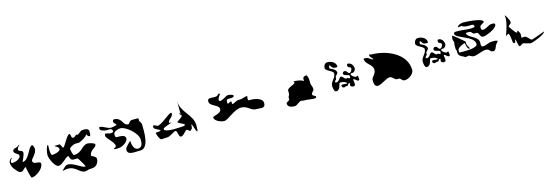

<svg xmlns="http://www.w3.org/2000/svg" viewBox="41 -2119 10231 3538"><g transform="rotate(-15 5157.0 -350.0)"><path d="M329 -720C310 -710 266 -675 245 -675C222 -675 188 -654 188 -630C188 -570 278 -565 278 -522C278 -459 173 -423 119 -423C94 -423 97 -437 97 -462C97 -483 130 -505 132 -517C133 -526 58 -492 72 -412C82 -354 110 -318 149 -276C172 -250 194 -222 230 -222C275 -222 309 -288 332 -288C332 -288 371 -69 395 -69C469 -69 626 -174 626 -273C626 -342 476 -276 476 -369C476 -402 584 -477 584 -567C584 -585 572 -645 551 -645C477 -645 432 -390 302 -390C302 -390 362 -517 362 -552C362 -613 278 -588 278 -633C278 -676 352 -732 329 -720Z M1372 74C1407 74 1440 53 1478 53H1504C1592 53 1643 -22 1643 -97C1643 -139 1552 -169 1552 -175C1552 -284 1682 -293 1682 -358C1682 -389 1565 -412 1550 -412C1432 -412 1415 -271 1250 -271C1230 -271 1210 -385 1210 -391C1210 -432 1313 -466 1324 -466H1390C1422 -466 1568 -543 1568 -592C1568 -573 1585 -532 1622 -532C1642 -532 1640 -598 1640 -613C1640 -681 1572 -676 1522 -676C1476 -676 1441 -613 1402 -613V-622C1364 -622 1357 -583 1322 -583C1272 -583 1299 -667 1268 -667C1216 -667 1127 -454 1094 -454C1081 -454 1080 -474 1072 -487C1062 -503 1055 -529 1046 -529C842 -529 1022 -521 1022 -445C1022 -399 901 -376 866 -376C823 -376 838 -577 838 -577C803 -577 778 -434 778 -400C778 -327 860 -151 926 -151C1009 -151 1086 -280 1150 -280C1150 -280 1159 -193 1214 -193H1300C1306 -193 1406 -27 1406 -13H1382C1329 -13 1171 -155 1070 -128C1040 -120 959 -35 980 -41C1213 -112 1249 74 1372 74Z M2051 -493C2005 -466 1956 -502 1915 -502C1895 -502 1897 -476 1897 -460C1897 -413 2039 -309 2039 -235C2039 -203 1993 -209 1993 -184C1993 -175 2083 -181 2083 -181C2148 -181 2263 -252 2263 -319C2263 -392 2146 -385 2105 -385C2067 -385 2069 -411 2069 -448C2069 -500 2164 -526 2203 -526C2302 -526 2513 -355 2513 -223C2513 -160 2505 -79 2425 -79C2316 -79 2321 -253 2321 -253C2309 -253 2209 -152 2209 -127C2190 4 2369 -40 2437 -34C2633 -18 2609 -365 2609 -487C2609 -524 2573 -562 2573 -562V-613C2573 -625 2453 -619 2453 -619C2389 -619 2398 -559 2363 -559C2256 -559 2291 -715 2129 -715C2105 -715 2105 -683 2105 -673C2105 -650 2153 -617 2153 -610C2153 -595 2058 -580 2045 -580C1969 -580 1908 -646 1847 -646C1819 -646 1829 -633 1829 -613C1829 -572 1929 -556 1957 -556C1969 -556 2006 -559 2011 -559C2049 -559 2077 -508 2051 -493Z M2896 -392C2862 -381 2851 -418 2809 -418C2789 -418 2794 -405 2794 -382C2794 -342 2908 -321 2908 -292C2908 -278 2812 -286 2812 -272C2812 -242 2855 -134 2881 -134C2918 -134 2954 -140 2992 -140C3061 -140 3129 -214 3172 -214C3209 -214 3198 -88 3244 -88C3300 -88 3348 -182 3373 -182C3398 -182 3417 -146 3436 -146C3451 -146 3466 -182 3478 -182C3479 -182 3484 -254 3484 -254C3510 -254 3530 -104 3559 -104C3572 -104 3571 -220 3571 -220C3571 -420 3343 -524 3343 -740V-489C3350 -479 3355 -468 3355 -454C3355 -437 3250 -368 3250 -368C3250 -329 3370 -311 3370 -280C3370 -273 3349 -262 3334 -262C3322 -262 2971 -226 2971 -304C2971 -339 3142 -374 3142 -388C3142 -388 3094 -386 3094 -388C3094 -449 3190 -476 3190 -542C3190 -618 3018 -432 2896 -392ZM3343 -489C3334 -504 3322 -517 3322 -536C3322 -460 3343 -478 3343 -478Z M4136 -651C4136 -651 4142 -706 4092 -651C4041 -595 3896 -686 3896 -583C3896 -488 4072 -478 4072 -395C4072 -302 3908 -306 3908 -275C3908 -204 4032 -159 4088 -159C4170 -159 4311 -319 4452 -319C4568 -319 4616 -219 4704 -219C4803 -219 4884 -181 4884 -291C4884 -382 4740 -411 4668 -411H4624C4594 -411 4616 -485 4616 -495H4604C4563 -495 4517 -467 4472 -467H4440C4399 -467 4352 -423 4316 -423C4295 -423 4324 -475 4296 -475C4274 -475 4257 -451 4236 -451C4224 -451 4228 -489 4228 -495C4228 -520 4239 -535 4268 -535H4324C4341 -535 4376 -541 4376 -563C4376 -592 4301 -603 4276 -603C4236 -601 4204 -566 4172 -555C4141 -544 4088 -506 4088 -571C4088 -584 4125 -643 4136 -651Z M5696 -489C5658 -530 5492 -543 5510 -527C5567 -476 5370 -461 5370 -396V-336C5370 -305 5346 -294 5346 -270V-237C5346 -205 5282 -205 5282 -168C5282 -98 5365 -87 5418 -87C5462 -87 5507 -153 5558 -153C5593 -142 5599 -144 5634 -144C5678 -145 5744 -129 5786 -129C5808 -129 5838 -128 5838 -153C5838 -186 5778 -175 5778 -213C5778 -261 5826 -258 5826 -309C5826 -357 5798 -387 5798 -426V-480C5798 -507 5786 -582 5760 -582C5725 -582 5720 -564 5700 -555Z M6455 -252C6478 -229 6382 -246 6371 -246C6360 -246 6343 -240 6343 -234C6343 -203 6353 -186 6385 -186C6409 -186 6402 -198 6425 -198H6445C6470 -198 6464 -237 6487 -237C6501 -237 6505 -238 6505 -228C6505 -213 6497 -206 6497 -198C6497 -176 6525 -159 6547 -159C6584 -159 6589 -173 6589 -210C6589 -230 6581 -246 6581 -264C6581 -268 6577 -288 6587 -288C6609 -288 6641 -240 6667 -240C6678 -240 6689 -246 6689 -258C6689 -267 6685 -330 6677 -330C6658 -330 6657 -318 6643 -318C6619 -318 6559 -359 6559 -387C6559 -392 6569 -405 6581 -405H6605C6628 -405 6661 -445 6661 -468C6661 -527 6626 -591 6557 -591C6540 -591 6539 -568 6539 -558C6539 -509 6599 -528 6599 -492C6599 -457 6576 -417 6545 -417C6511 -417 6513 -474 6463 -474C6447 -474 6425 -459 6425 -435C6425 -384 6539 -401 6539 -360C6539 -344 6535 -321 6521 -321C6498 -321 6505 -346 6475 -336C6428 -321 6422 -380 6379 -393C6336 -393 6328 -312 6269 -312C6255 -312 6247 -311 6247 -327C6247 -350 6281 -358 6281 -384V-405C6281 -434 6331 -457 6331 -483C6331 -559 6209 -583 6209 -597C6209 -606 6212 -648 6223 -648C6239 -648 6258 -582 6299 -582C6310 -582 6361 -572 6361 -591C6361 -671 6279 -714 6199 -714C6155 -714 6125 -667 6125 -621C6125 -565 6271 -537 6271 -483C6271 -397 6175 -354 6175 -270C6175 -245 6182 -153 6223 -153C6310 -153 6309 -291 6325 -291C6379 -291 6417 -289 6455 -252Z M6978 -641C6978 -598 7056 -548 7035 -548C6991 -548 6961 -605 6912 -602C6899 -601 6868 -615 6864 -599C6864 -491 7005 -465 7005 -356C7005 -273 6924 -233 6924 -188C6924 -134 6925 -53 6990 -53C7064 -53 7168 -149 7238 -149C7296 -149 7317 -72 7374 -80C7450 -91 7424 -27 7498 -24C7576 -24 7677 -101 7677 -170C7677 -487 7308 -641 7035 -641C7013 -641 6978 -663 6978 -641Z M8183 -252C8206 -229 8110 -246 8099 -246C8088 -246 8071 -240 8071 -234C8071 -203 8081 -186 8113 -186C8137 -186 8130 -198 8153 -198H8173C8198 -198 8192 -237 8215 -237C8229 -237 8233 -238 8233 -228C8233 -213 8225 -206 8225 -198C8225 -176 8253 -159 8275 -159C8312 -159 8317 -173 8317 -210C8317 -230 8309 -246 8309 -264C8309 -268 8305 -288 8315 -288C8337 -288 8369 -240 8395 -240C8406 -240 8417 -246 8417 -258C8417 -267 8413 -330 8405 -330C8386 -330 8385 -318 8371 -318C8347 -318 8287 -359 8287 -387C8287 -392 8297 -405 8309 -405H8333C8356 -405 8389 -445 8389 -468C8389 -527 8354 -591 8285 -591C8268 -591 8267 -568 8267 -558C8267 -509 8327 -528 8327 -492C8327 -457 8304 -417 8273 -417C8239 -417 8241 -474 8191 -474C8175 -474 8153 -459 8153 -435C8153 -384 8267 -401 8267 -360C8267 -344 8263 -321 8249 -321C8226 -321 8233 -346 8203 -336C8156 -321 8150 -380 8107 -393C8064 -393 8056 -312 7997 -312C7983 -312 7975 -311 7975 -327C7975 -350 8009 -358 8009 -384V-405C8009 -434 8059 -457 8059 -483C8059 -559 7937 -583 7937 -597C7937 -606 7940 -648 7951 -648C7967 -648 7986 -582 8027 -582C8038 -582 8089 -572 8089 -591C8089 -671 8007 -714 7927 -714C7883 -714 7853 -667 7853 -621C7853 -565 7999 -537 7999 -483C7999 -397 7903 -354 7903 -270C7903 -245 7910 -153 7951 -153C8038 -153 8037 -291 8053 -291C8107 -291 8145 -289 8183 -252Z M8933 -630C8850 -624 8773 -645 8687 -645C8648 -645 8594 -655 8594 -615C8594 -523 8945 -487 8945 -327C8945 -249 8693 -255 8651 -255C8586 -255 8597 -252 8597 -309C8597 -342 8706 -399 8741 -399C8741 -399 8754 -279 8795 -279C8803 -279 8804 -277 8804 -285C8804 -306 8762 -343 8762 -387V-423C8762 -423 8571 -591 8549 -591C8546 -591 8540 -534 8540 -528C8533 -500 8562 -486 8555 -459C8546 -423 8549 -372 8549 -336C8549 -322 8561 -316 8561 -306V-270C8561 -209 8601 -190 8645 -171C8663 -163 8675 -147 8696 -147C8713 -147 8729 -156 8747 -156C8776 -156 8800 -123 8834 -123C8917 -123 8996 -180 9089 -180C9147 -180 9151 -117 9215 -117C9262 -127 9269 -180 9287 -216C9292 -226 9335 -275 9335 -276C9335 -302 9248 -297 9230 -297C9166 -297 9111 -255 9053 -255C9007 -248 9017 -310 9017 -342C9018 -460 8807 -481 8807 -570C8807 -579 8876 -576 8876 -576C8913 -576 8928 -525 8948 -525H8993C9055 -525 9029 -426 9104 -426C9157 -426 9371 -511 9371 -585C9371 -618 9331 -612 9308 -612C9243 -612 9202 -549 9125 -549C9095 -549 9095 -586 9095 -609C9095 -653 9179 -663 9179 -690C9179 -758 8873 -774 8807 -774C8776 -774 8696 -754 8696 -711C8696 -711 8758 -720 8765 -720C8812 -683 8873 -688 8930 -690C8977 -691 8993 -692 8993 -639Z M9584 -687C9610 -561 9486 -299 9515 -327C9521 -333 9547 -357 9557 -357C9590 -357 9596 -171 9602 -171C9633 -171 9629 -159 9629 -159C9649 -159 9643 -222 9662 -222C9665 -222 9682 -81 9704 -81C9724 -81 9754 -117 9779 -117C9803 -117 9826 -96 9860 -96C9884 -90 9905 -77 9935 -84C9964 -90 10205 -174 10205 -228C10205 -228 9968 -141 9956 -141C9921 -141 9881 -228 9830 -228C9814 -228 9797 -222 9782 -222C9778 -222 9776 -220 9776 -225C9776 -287 9780 -280 9779 -294C9777 -322 9728 -404 9731 -354C9732 -340 9718 -339 9707 -339C9700 -339 9602 -471 9602 -477C9602 -512 9656 -518 9656 -552C9656 -606 9572 -746 9584 -687Z"/></g></svg>

Font: CISF Camouflage Kit
Style: Regular
Weight: 400
Designer: Robert Jablonski, Jasper
Foundry: Cannot Into Space Fonts
Version: Version 1.27